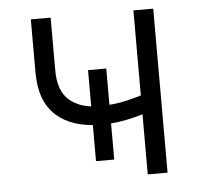

<svg xmlns="http://www.w3.org/2000/svg" viewBox="-44 -586 652 631"><g transform="rotate(-5 282.0 -270.5)"><path d="M278.3 -176.3Q185.5 -176.3 132.8 -223.1Q80.1 -270 80.1 -366.2V-541H145.5V-366.2Q145.5 -298.8 181.4 -268.1Q217.3 -237.3 277.8 -237.3Q327.1 -237.3 370.8 -247.6Q414.6 -257.8 459.5 -273.9V-211.9Q427.2 -200.2 398.2 -192.4Q369.1 -184.6 340.1 -180.4Q311 -176.3 278.3 -176.3ZM418.5 0V-541H483.9V0ZM252.9 -58.1V-358.4H313V-58.1Z"/></g></svg>

Font: Inter 17pt Light
Style: Regular
Weight: 300
Version: Version 4.001;git-66647c0bb